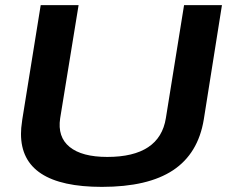

<svg xmlns="http://www.w3.org/2000/svg" viewBox="-20 -720 891 750"><path d="M378 10Q62 10 62 -197Q62 -208 63 -220.5Q64 -233 67 -253L139 -700H287L215 -258Q204 -185 252 -146Q300 -107 399 -107Q604 -107 628 -259L699 -700H847L776 -253Q754 -120 656 -55Q558 10 378 10Z"/></svg>

Font: Georama Extended SemiBold
Style: Italic
Weight: 600
Width: 7
Italic angle: -9°
Designer: Jean-Baptiste Levee
Foundry: Production Type
Version: Version 1.000